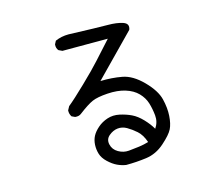

<svg xmlns="http://www.w3.org/2000/svg" viewBox="-108 -863 1216 1058"><g transform="rotate(-15 500.0 -333.5)"><path d="M486.3 55.7Q460.9 51.8 437 40.5Q413.1 29.3 388.2 5.9Q363.3 -17.6 355.5 -43.5Q347.7 -69.3 349.1 -96.2Q350.6 -123 361.8 -144.5Q373 -166 397 -187Q420.9 -208 453.6 -218.8Q486.3 -229.5 522.5 -221.7Q558.6 -213.9 588.4 -199.7Q618.2 -185.5 647 -155.3Q675.8 -125 692.4 -95.7Q714.8 -128.9 710.9 -167.5Q707 -206.1 696.8 -239.3Q686.5 -272.5 660.2 -299.8Q633.8 -327.1 589.8 -340.8Q545.9 -354.5 487.8 -350.6Q429.7 -346.7 400.4 -334Q371.1 -321.3 318.4 -281.2Q305.7 -270.5 283.2 -272.5L264.6 -281.2Q253.9 -296.9 254.9 -317.4L266.6 -338.9Q301.8 -367.2 370.6 -433.6Q439.5 -500 475.1 -539.6Q510.7 -579.1 568.4 -642.6H309.6L289.1 -652.3Q277.3 -666 279.3 -687.5L289.1 -706.1Q324.2 -721.7 365.2 -721.7Q534.2 -715.8 586.9 -715.8Q639.6 -715.8 673.8 -704.1Q708 -692.4 695.3 -659.2L468.8 -427.7Q534.2 -429.7 591.8 -418.9Q649.4 -408.2 706.1 -350.6Q762.7 -293 775.4 -241.2Q788.1 -189.5 785.2 -144.5Q782.2 -99.6 768.6 -71.8Q754.9 -43.9 707.5 -2Q660.2 40 602.5 47.9Q544.9 55.7 486.3 55.7ZM635.7 -35.2Q620.1 -80.1 594.2 -102.5Q568.4 -125 543.5 -139.2Q518.6 -153.3 492.2 -150.4Q465.8 -147.5 442.4 -127.9Q418.9 -108.4 425.8 -77.6Q432.6 -46.9 461.4 -30.3Q490.2 -13.7 521.5 -16.6Q552.7 -19.5 581.1 -23.4Q609.4 -27.3 635.7 -35.2Z"/></g></svg>

Font: JasonHandwriting2
Style: Regular
Weight: 400
Version: Version 1.05.10